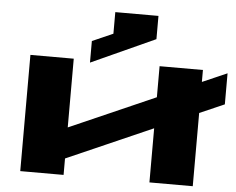

<svg xmlns="http://www.w3.org/2000/svg" viewBox="-63 -1076 1414 1152"><g transform="rotate(5 644.0 -500.0)"><path d="M100 0V-700H361V-286L878 -513V-700H1139V-628L1288 -693V-506L1139 -441V0H878V-326L361 -99V0ZM460 -685V-815L585 -870V-1000H845V-860Z"/></g></svg>

Font: Stalin One
Style: Regular
Weight: 400
Designer: Jovanny Lemonad
Foundry: Alexey Maslov, Jovanny Lemonad
Version: Version 3.002; ttfautohint (v0.91) -l 8 -r 50 -G 200 -x 0 -w